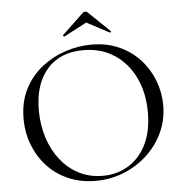

<svg xmlns="http://www.w3.org/2000/svg" viewBox="-55 -849 877 914"><g transform="rotate(-5 383.0 -391.5)"><path d="M366 12Q294 12 235.5 -13.5Q177 -39 135.5 -84Q94 -129 71.5 -187.5Q49 -246 49 -312Q49 -393 80.5 -454Q112 -515 164 -555.5Q216 -596 278 -616Q340 -636 401 -636Q475 -636 533.5 -609.5Q592 -583 633 -538Q674 -493 695.5 -436Q717 -379 717 -319Q717 -249 689 -189Q661 -129 612.5 -84Q564 -39 500.5 -13.5Q437 12 366 12ZM401.4 -9Q468.6 -9 523 -41.4Q577.4 -73.8 609.3 -137Q641.2 -200.2 641.2 -290.8Q641.2 -385.2 606.4 -457.6Q571.6 -530 508.4 -571.5Q445.2 -613 359.4 -613Q248.4 -613 186.6 -541.6Q124.8 -470.2 124.8 -346.6Q124.8 -276 144.6 -214.5Q164.4 -153 201.3 -106.7Q238.2 -60.4 288.9 -34.7Q339.6 -9 401.4 -9ZM270.8 -692.4 373.8 -790Q378.8 -795 385.8 -795Q392.8 -795 396.8 -790L498.8 -692.4Q501.8 -691.4 498.8 -687.9Q495.8 -684.4 493.8 -685.4L385.8 -742.8L276.8 -685.4Q275.8 -684.4 272.3 -687.9Q268.8 -691.4 270.8 -692.4Z"/></g></svg>

Font: Cormorant Light
Style: Regular
Weight: 300
Designer: Christian Thalmann (Catharsis Fonts)
Foundry: Catharsis Fonts
Version: Version 4.000